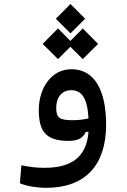

<svg xmlns="http://www.w3.org/2000/svg" viewBox="-20 -692 626 947"><path d="M208 234.4C400.4 234.4 503.4 122.6 503.4 -76.7C503.4 -245.1 447.3 -350.6 332 -350.6C233.9 -350.6 171.4 -258.3 171.4 -149.9C171.4 -47.9 203.1 2.9 316.9 2.9C368.7 2.9 388.7 -12.7 403.3 -41.5H416.5C406.2 90.8 323.2 135.7 199.2 135.7C155.3 135.7 123.5 130.9 85.4 123L78.1 211.9C111.8 226.1 161.6 234.4 208 234.4ZM388.2 -400.4 463.9 -475.6 388.2 -551.8 327.1 -490.2 266.1 -551.8 190.4 -475.6 266.1 -400.4 327.1 -461.4ZM416.5 -107.9C389.2 -102.1 366.7 -99.1 338.4 -99.1C272.5 -99.1 257.3 -111.3 257.3 -160.2C257.3 -212.4 285.6 -247.1 330.6 -247.1C383.8 -247.1 411.1 -207 416.5 -107.9ZM327.6 -527.3 399.9 -599.6 327.6 -672.4 255.4 -599.6Z"/></svg>

Font: CaskaydiaCove Nerd Font
Style: Regular
Weight: 400
Designer: Aaron Bell
Foundry: Saja Typeworks
Version: Version 2111.1;Nerd Fonts 2.3.3